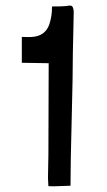

<svg xmlns="http://www.w3.org/2000/svg" viewBox="-20 -654 377 674"><path d="M162.6 -631.3Q200.7 -631.3 213.4 -632.8Q214.4 -633.3 216.3 -633.5Q218.3 -633.8 220 -634Q221.7 -634.3 223.9 -634.3Q226.1 -634.3 227.8 -634.3Q229.5 -634.3 231 -633.5Q232.4 -632.8 233.4 -631.8Q236.3 -628.4 237.5 -622.3Q238.8 -616.2 238.8 -611.1Q238.8 -606 238.5 -597.9Q238.3 -589.8 238.3 -587.9Q238.3 -568.4 237.1 -529.5Q235.8 -490.7 235.8 -471.2Q235.8 -393.1 231.7 -236.6Q227.5 -80.1 227.5 -2L168.5 0L149.9 -0.5L148.4 -29.3L149.9 -110.4L150.9 -432.1L56.6 -433.6V-524.4Q59.6 -524.4 66.9 -524.2Q74.2 -523.9 78.9 -523.9Q83.5 -523.9 90.1 -524.2Q96.7 -524.4 102.1 -525.4Q107.4 -526.4 112.3 -527.8Q127.9 -532.7 138.4 -543.7Q148.9 -554.7 153.8 -570.6Q158.7 -586.4 160.6 -600.1Q162.6 -613.8 162.6 -631.3Z"/></svg>

Font: LaylaThuluth
Style: Regular
Weight: 400
Version: Version 2.0